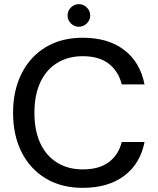

<svg xmlns="http://www.w3.org/2000/svg" viewBox="-20 -894 761 926"><path d="M379 12Q276 12 200.5 -33.5Q125 -79 84 -160.5Q43 -242 43 -350Q43 -457 84 -539Q125 -621 200.5 -666.5Q276 -712 379 -712Q502 -712 579 -653Q656 -594 677 -487H567Q552 -549 505.5 -586Q459 -623 379 -623Q308 -623 255 -590Q202 -557 174 -496Q146 -435 146 -350Q146 -265 174 -204Q202 -143 255 -110Q308 -77 379 -77Q459 -77 505.5 -112.5Q552 -148 567 -209H677Q657 -105 579.5 -46.5Q502 12 379 12ZM360 -765Q338 -765 322 -781Q306 -797 306 -819Q306 -842 322 -858Q338 -874 360 -874Q382 -874 398.5 -858Q415 -842 415 -819Q415 -797 398.5 -781Q382 -765 360 -765Z"/></svg>

Font: DM Sans 28pt Medium
Style: Regular
Weight: 500
Version: Version 4.004;gftools[0.9.30]